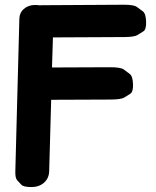

<svg xmlns="http://www.w3.org/2000/svg" viewBox="-20 -754 647 795"><path d="M78.6 -716.8Q60.5 -701.2 60.1 -674.8L43.5 -45.9Q42.5 -17.1 51 -7.8Q59.6 1.5 68.1 10.7Q76.7 20 106.9 20.5Q139.2 21.5 160.6 3.9Q182.6 -14.6 183.6 -44.4L191.9 -340.8L439.5 -341.8Q481.9 -342.3 494.4 -350.1Q506.8 -357.9 519.3 -365.7Q531.7 -373.5 530.8 -404.3Q529.8 -438.5 517.3 -447.8Q504.9 -457 492.4 -466.3Q480 -475.6 436 -475.6L195.3 -474.6L199.2 -599.1Q348.1 -599.6 497.1 -600.6Q536.6 -601.1 549.1 -608.9Q561.5 -616.7 573.7 -624.3Q585.9 -631.8 585 -663.1Q584 -697.8 571.5 -707Q559.1 -716.3 546.6 -725.3Q534.2 -734.4 493.7 -734.4L154.8 -732.4Q149.4 -732.4 144.5 -731.9Q135.7 -733.4 125.5 -733.4Q97.2 -733.4 78.6 -716.8Z"/></svg>

Font: Comic Relief
Style: Bold
Weight: 700
Designer: Jeff Davis
Foundry: Loudifier
Version: Version 1.200; ttfautohint (v1.8.4.7-5d5b)